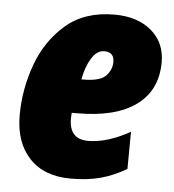

<svg xmlns="http://www.w3.org/2000/svg" viewBox="-46 -606 598 658"><g transform="rotate(5 253.5 -276.5)"><path d="M412 -40 413 -168Q335 -124 269 -124Q204 -124 204 -195Q204 -205 205 -215H224Q356 -215 426.5 -266.5Q497 -318 497 -415Q497 -482 449 -522.5Q401 -563 322 -563Q219 -563 154 -506.5Q89 -450 58.5 -364.5Q28 -279 28 -191Q28 -98 78.5 -44Q129 10 221 10Q279 10 323.5 -2Q368 -14 412 -40ZM298 -435Q332 -435 332 -401Q332 -374 312 -353Q292 -332 234 -332H228Q236 -376 254.5 -405.5Q273 -435 298 -435Z"/></g></svg>

Font: Noto Sans Display SemiCondensed Black
Style: Italic
Weight: 900
Width: 4
Designer: Monotype Design team
Foundry: Monotype Imaging Inc.
Version: 1.000